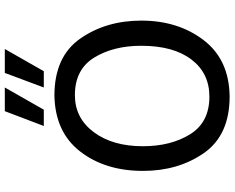

<svg xmlns="http://www.w3.org/2000/svg" viewBox="-106 -830 951 778"><g transform="rotate(-90 369.0 -441.5)"><path d="M462 -897H559L469 -739H403ZM307 -897H403L313 -739H247ZM65 -337Q65 -490 143.5 -591.5Q222 -693 370 -696Q528 -696 601 -591.5Q674 -487 674 -344Q674 -195 595 -91.5Q516 12 367 14Q210 14 137.5 -90Q65 -194 65 -337ZM165 -338Q165 -224 213.5 -146Q262 -68 366 -68Q461 -68 516.5 -141Q572 -214 572 -344Q572 -457 524 -535Q476 -613 372 -613Q279 -613 222 -536.5Q165 -460 165 -338Z"/></g></svg>

Font: Palanquin Medium
Style: Regular
Weight: 500
Designer: Pria Ravichandran
Version: Version 1.0.4